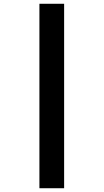

<svg xmlns="http://www.w3.org/2000/svg" viewBox="-20 -780 549 1018"><path d="M189 -760V218H320V-760Z"/></svg>

Font: Noto Sans Lao Looped Black
Style: Regular
Weight: 900
Designer: Mark Frömberg, Ben Mitchell
Foundry: The Fontpad Ltd
Version: Version 1.002